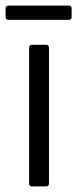

<svg xmlns="http://www.w3.org/2000/svg" viewBox="-41 -666 276 686"><path d="M-11 -595H205C211 -595 215 -599 215 -605V-636C215 -642 211 -646 205 -646H-11C-17 -646 -21 -642 -21 -636V-605C-21 -599 -17 -595 -11 -595ZM73 0H124C130 0 134 -4 134 -10V-496C134 -502 130 -506 124 -506H73C67 -506 63 -502 63 -496V-10C63 -4 67 0 73 0Z"/></svg>

Font: Barlow Semi Condensed
Style: Regular
Weight: 400
Width: 4
Designer: Jeremy Tribby
Foundry: Tribby Type
Version: Version 1.422;hotconv 1.0.109;makeotfexe 2.5.65596